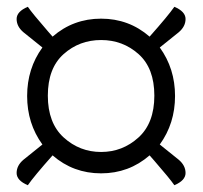

<svg xmlns="http://www.w3.org/2000/svg" viewBox="-20 -628 597 566"><path d="M105 -488 49 -533Q29 -550 29 -572Q29 -594 62 -608Q75 -589 121 -536L135 -520Q196 -573 278 -573Q360 -573 421 -520Q476 -582 494 -608Q527 -594 527 -572Q527 -550 507 -533L451 -488Q496 -426 496 -345Q496 -264 451 -202L507 -157Q527 -140 527 -118Q527 -96 494 -82Q481 -101 435 -154L421 -170Q360 -117 278 -117Q196 -117 135 -170Q80 -108 62 -82Q29 -96 29 -118Q29 -140 49 -157L105 -202Q60 -264 60 -345Q60 -426 105 -488ZM278 -180Q341 -180 388 -222.5Q435 -265 435 -346Q435 -427 388.5 -468.5Q342 -510 278 -510Q214 -510 167.5 -468.5Q121 -427 121 -346Q121 -265 168 -222.5Q215 -180 278 -180Z"/></svg>

Font: Sedan
Style: Regular
Weight: 400
Designer: Sebastian Salazar
Foundry: Sebastian Salazar
Version: Version 1.001